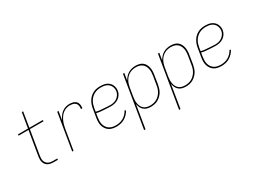

<svg xmlns="http://www.w3.org/2000/svg" viewBox="-64 -1449 3128 2377"><g transform="rotate(-30 1500.0 -260.0)"><path d="M313 0Q292 0 272 -3.5Q252 -7 234.5 -16Q217 -25 204.5 -40Q192 -55 186 -74Q180 -93 180 -113.5Q180 -134 183 -155L241 -502H100V-520H244L280 -735H299L264 -520H456V-502H261L203 -152Q200 -134 200 -116Q200 -98 205 -82Q210 -66 220.5 -53Q231 -40 245.5 -32Q260 -24 277.5 -21Q295 -18 313 -18H372V0Z M576 0 662 -520H681L661 -397Q673 -424 690 -448.5Q707 -473 730.5 -491.5Q754 -510 782 -519Q810 -528 837 -528Q864 -528 889.5 -521.5Q915 -515 932 -497.5Q949 -480 953.5 -454Q958 -428 953 -401H933Q937 -424 933.5 -446.5Q930 -469 915.5 -484Q901 -499 879 -504.5Q857 -510 834 -510Q809 -510 783 -501.5Q757 -493 735.5 -476Q714 -459 698.5 -436.5Q683 -414 672 -389.5Q661 -365 654 -339.5Q647 -314 643 -289L595 0Z M1210 8Q1181 8 1154 2.5Q1127 -3 1104.5 -17.5Q1082 -32 1067 -54Q1052 -76 1044.5 -102Q1037 -128 1037.5 -156.5Q1038 -185 1043 -213L1063 -333Q1067 -359 1075.5 -384Q1084 -409 1098 -432.5Q1112 -456 1132.5 -475Q1153 -494 1177.5 -506.5Q1202 -519 1228 -523.5Q1254 -528 1280 -528Q1303 -528 1325.5 -524.5Q1348 -521 1367.5 -512Q1387 -503 1403 -488.5Q1419 -474 1428.5 -454.5Q1438 -435 1441.5 -413Q1445 -391 1441 -368Q1437 -341 1420.5 -315.5Q1404 -290 1379.5 -274Q1355 -258 1327 -251.5Q1299 -245 1271 -245Q1246 -245 1220.5 -247Q1195 -249 1170 -250Q1145 -251 1120 -254Q1095 -257 1071 -264L1062 -210Q1058 -185 1057.5 -159.5Q1057 -134 1063 -110.5Q1069 -87 1082.5 -67Q1096 -47 1115.5 -34Q1135 -21 1159.5 -15.5Q1184 -10 1210 -10Q1236 -10 1263 -16Q1290 -22 1314.5 -36Q1339 -50 1359 -71Q1379 -92 1392 -117L1408 -108Q1394 -82 1372 -59Q1350 -36 1323.5 -20.5Q1297 -5 1267.5 1.5Q1238 8 1210 8ZM1274 -262Q1298 -262 1322.5 -268Q1347 -274 1368 -288.5Q1389 -303 1403.5 -325Q1418 -347 1422 -370Q1425 -391 1422 -410.5Q1419 -430 1410.5 -446.5Q1402 -463 1388 -476Q1374 -489 1356.5 -496.5Q1339 -504 1319.5 -507Q1300 -510 1280 -510Q1256 -510 1232.5 -505.5Q1209 -501 1186.5 -489.5Q1164 -478 1145.5 -460.5Q1127 -443 1114 -421.5Q1101 -400 1093.5 -377Q1086 -354 1082 -330L1074 -282Q1097 -275 1122 -272Q1147 -269 1172.5 -268Q1198 -267 1223 -264.5Q1248 -262 1274 -262Z M1480 215 1602 -520H1621L1605 -420Q1618 -444 1637 -465.5Q1656 -487 1680.5 -501.5Q1705 -516 1732 -522Q1759 -528 1785 -528Q1812 -528 1838 -521.5Q1864 -515 1883.5 -499.5Q1903 -484 1915 -461.5Q1927 -439 1932 -413.5Q1937 -388 1936 -361Q1935 -334 1930 -307L1911 -187Q1906 -162 1898.5 -137Q1891 -112 1877 -89Q1863 -66 1843 -47Q1823 -28 1799.5 -15Q1776 -2 1750 3Q1724 8 1699 8Q1671 8 1645 1Q1619 -6 1599.5 -23Q1580 -40 1569 -64Q1558 -88 1554 -115L1500 215ZM1699 -10Q1722 -10 1745.5 -15Q1769 -20 1790.5 -31.5Q1812 -43 1830 -61Q1848 -79 1860.5 -100Q1873 -121 1880.5 -144Q1888 -167 1891 -190L1911 -310Q1915 -334 1916 -358.5Q1917 -383 1912.5 -406Q1908 -429 1897 -449.5Q1886 -470 1868 -484Q1850 -498 1827 -504Q1804 -510 1779 -510Q1756 -510 1733 -505Q1710 -500 1688.5 -488.5Q1667 -477 1649.5 -459Q1632 -441 1620 -420Q1608 -399 1601 -376.5Q1594 -354 1590 -331L1570 -211Q1566 -187 1565 -162.5Q1564 -138 1568.5 -115Q1573 -92 1583 -71.5Q1593 -51 1610.5 -36.5Q1628 -22 1651 -16Q1674 -10 1699 -10Z M1980 215 2102 -520H2121L2105 -420Q2118 -444 2137 -465.5Q2156 -487 2180.5 -501.5Q2205 -516 2232 -522Q2259 -528 2285 -528Q2312 -528 2338 -521.5Q2364 -515 2383.5 -499.5Q2403 -484 2415 -461.5Q2427 -439 2432 -413.5Q2437 -388 2436 -361Q2435 -334 2430 -307L2411 -187Q2406 -162 2398.5 -137Q2391 -112 2377 -89Q2363 -66 2343 -47Q2323 -28 2299.5 -15Q2276 -2 2250 3Q2224 8 2199 8Q2171 8 2145 1Q2119 -6 2099.5 -23Q2080 -40 2069 -64Q2058 -88 2054 -115L2000 215ZM2199 -10Q2222 -10 2245.5 -15Q2269 -20 2290.5 -31.5Q2312 -43 2330 -61Q2348 -79 2360.5 -100Q2373 -121 2380.5 -144Q2388 -167 2391 -190L2411 -310Q2415 -334 2416 -358.5Q2417 -383 2412.5 -406Q2408 -429 2397 -449.5Q2386 -470 2368 -484Q2350 -498 2327 -504Q2304 -510 2279 -510Q2256 -510 2233 -505Q2210 -500 2188.5 -488.5Q2167 -477 2149.5 -459Q2132 -441 2120 -420Q2108 -399 2101 -376.5Q2094 -354 2090 -331L2070 -211Q2066 -187 2065 -162.5Q2064 -138 2068.5 -115Q2073 -92 2083 -71.5Q2093 -51 2110.5 -36.5Q2128 -22 2151 -16Q2174 -10 2199 -10Z M2710 8Q2681 8 2654 2.5Q2627 -3 2604.5 -17.5Q2582 -32 2567 -54Q2552 -76 2544.5 -102Q2537 -128 2537.5 -156.5Q2538 -185 2543 -213L2563 -333Q2567 -359 2575.5 -384Q2584 -409 2598 -432.5Q2612 -456 2632.5 -475Q2653 -494 2677.5 -506.5Q2702 -519 2728 -523.5Q2754 -528 2780 -528Q2803 -528 2825.5 -524.5Q2848 -521 2867.5 -512Q2887 -503 2903 -488.5Q2919 -474 2928.5 -454.5Q2938 -435 2941.5 -413Q2945 -391 2941 -368Q2937 -341 2920.5 -315.5Q2904 -290 2879.5 -274Q2855 -258 2827 -251.5Q2799 -245 2771 -245Q2746 -245 2720.5 -247Q2695 -249 2670 -250Q2645 -251 2620 -254Q2595 -257 2571 -264L2562 -210Q2558 -185 2557.5 -159.5Q2557 -134 2563 -110.5Q2569 -87 2582.5 -67Q2596 -47 2615.5 -34Q2635 -21 2659.5 -15.5Q2684 -10 2710 -10Q2736 -10 2763 -16Q2790 -22 2814.5 -36Q2839 -50 2859 -71Q2879 -92 2892 -117L2908 -108Q2894 -82 2872 -59Q2850 -36 2823.5 -20.5Q2797 -5 2767.5 1.5Q2738 8 2710 8ZM2774 -262Q2798 -262 2822.5 -268Q2847 -274 2868 -288.5Q2889 -303 2903.5 -325Q2918 -347 2922 -370Q2925 -391 2922 -410.5Q2919 -430 2910.5 -446.5Q2902 -463 2888 -476Q2874 -489 2856.5 -496.5Q2839 -504 2819.5 -507Q2800 -510 2780 -510Q2756 -510 2732.5 -505.5Q2709 -501 2686.5 -489.5Q2664 -478 2645.5 -460.5Q2627 -443 2614 -421.5Q2601 -400 2593.5 -377Q2586 -354 2582 -330L2574 -282Q2597 -275 2622 -272Q2647 -269 2672.5 -268Q2698 -267 2723 -264.5Q2748 -262 2774 -262Z"/></g></svg>

Font: Iosevka SS04 Thin
Style: Italic
Weight: 100
Italic angle: -9°
Monospace: yes
Designer: Belleve Invis
Foundry: Belleve Invis
Version: Version 19.0.0; ttfautohint (v1.8.4)